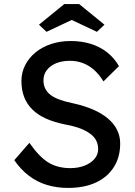

<svg xmlns="http://www.w3.org/2000/svg" viewBox="-20 -911 664 941"><path d="M314 10Q257 10 208.5 -5Q160 -20 120.5 -50.5Q81 -81 50 -126L124 -211Q173 -141 218 -114Q263 -87 325 -87Q363 -87 394 -99Q425 -111 443 -132Q461 -153 461 -180Q461 -198 455 -214Q449 -230 436.5 -243Q424 -256 404.5 -267Q385 -278 359 -286.5Q333 -295 299 -301Q245 -312 205 -330Q165 -348 138 -375Q111 -402 98 -436.5Q85 -471 85 -514Q85 -556 103.5 -592Q122 -628 154.5 -654.5Q187 -681 231 -695.5Q275 -710 326 -710Q380 -710 425 -696Q470 -682 505 -654.5Q540 -627 563 -587L487 -512Q467 -545 442 -567.5Q417 -590 387 -601.5Q357 -613 323 -613Q284 -613 255 -601Q226 -589 209.5 -567.5Q193 -546 193 -517Q193 -496 201 -478.5Q209 -461 225.5 -447.5Q242 -434 270 -423.5Q298 -413 337 -405Q392 -393 435 -374.5Q478 -356 508 -331Q538 -306 553.5 -275Q569 -244 569 -208Q569 -141 538 -92Q507 -43 450 -16.5Q393 10 314 10ZM208 -755 171 -790 295 -891H368L492 -790L455 -755L317 -820H346Z"/></svg>

Font: Lexend Medium
Style: Regular
Weight: 500
Designer: Bonnie Shaver-Troup, Thomas Jockin
Foundry: Lexend
Version: Version 1.005